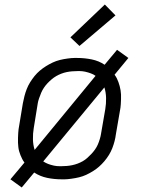

<svg xmlns="http://www.w3.org/2000/svg" viewBox="-20 -784 640 848"><path d="M76 44 26 8 88 -66Q82 -74 78 -82Q74 -90 70.5 -98.5Q67 -107 64.5 -116Q62 -125 61 -134.5Q60 -144 59.5 -153.5Q59 -163 59.5 -175Q60 -187 60.5 -196.5Q61 -206 62 -213L81 -328Q84 -344 88 -359.5Q92 -375 98 -390.5Q104 -406 113 -420.5Q122 -435 132.5 -448Q143 -461 156 -472Q169 -483 183.5 -492Q198 -501 213 -508Q228 -515 244 -519Q260 -523 278.5 -525.5Q297 -528 308 -528H321Q354 -528 385.5 -521.5Q417 -515 442 -498L497 -564L547 -528L486 -454Q492 -446 496 -438Q500 -430 503 -421.5Q506 -413 508.5 -404Q511 -395 512.5 -385.5Q514 -376 514.5 -366.5Q515 -357 514.5 -345Q514 -333 513.5 -323.5Q513 -314 512 -308L492 -192Q490 -176 486 -160.5Q482 -145 476 -129.5Q470 -114 461 -99.5Q452 -85 441 -72Q430 -59 417.5 -48Q405 -37 390.5 -28Q376 -19 361 -12Q346 -5 329.5 -1Q313 3 294.5 5.5Q276 8 266 8H252Q219 8 188 1.5Q157 -5 131 -22ZM133 -122 402 -449Q398 -452 392.5 -455Q387 -458 381 -460Q375 -462 369 -464Q363 -466 355.5 -467.5Q348 -469 342.5 -469.5Q337 -470 333 -470H322Q311 -470 298.5 -469Q286 -468 274 -465.5Q262 -463 250.5 -458.5Q239 -454 228.5 -448Q218 -442 208 -433.5Q198 -425 189.5 -416Q181 -407 174 -396.5Q167 -386 162 -374.5Q157 -363 152.5 -349.5Q148 -336 147 -329L129 -218Q125 -194 125.5 -169Q126 -144 133 -122ZM242 -50H252Q263 -50 275 -51Q287 -52 299 -54.5Q311 -57 323 -61.5Q335 -66 345.5 -72Q356 -78 365.5 -86.5Q375 -95 383.5 -104Q392 -113 399.5 -123.5Q407 -134 412 -145.5Q417 -157 421 -170.5Q425 -184 426 -192L445 -302Q449 -326 448.5 -351Q448 -376 441 -398L171 -71Q176 -68 181.5 -65Q187 -62 192.5 -60Q198 -58 204.5 -56Q211 -54 218 -52.5Q225 -51 231 -50.5Q237 -50 242 -50ZM331 -581 291 -619 443 -764 490 -716Z"/></svg>

Font: Iosevka Aile Light
Style: Italic
Weight: 300
Italic angle: -9°
Designer: Belleve Invis
Foundry: Belleve Invis
Version: Version 31.1.0; ttfautohint (v1.8.4)